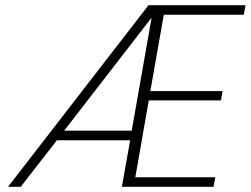

<svg xmlns="http://www.w3.org/2000/svg" viewBox="-20 -722 969 742"><path d="M613 -665 561 -370H840L834 -334H555L503 -37H812L805 0H451L483 -180H200L60 0H11L554 -702H929L922 -665ZM489 -217 566 -654 228 -217Z"/></svg>

Font: Fz Poppins ExtLt
Style: Italic
Weight: 200
Italic angle: -10°
Designer: Ninad Kale (Devanagari), Jonny Pinhorn (Latin)
Foundry: Indian Type Foundry
Version: Vit hóa bi Vntype.Com & FontZin.Com